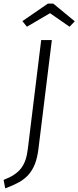

<svg xmlns="http://www.w3.org/2000/svg" viewBox="-62 -907 434 1063"><path d="M-42 89Q-8 76 15.5 60.5Q39 45 54.5 25Q70 5 79 -21.5Q88 -48 92 -82L166 -685H225L151 -84Q145 -34 131.5 0.5Q118 35 96 60Q74 85 42 102.5Q10 120 -33 136ZM87 -759 62 -790 203 -887H233L352 -789L323 -759L215 -834Z"/></svg>

Font: Glekhifnjqigglhiwekvrgaqftz
Style: Regular
Weight: 300
Italic angle: -8°
Designer: Carrois Corporate & Edenspiekermann
Foundry: Carrois Corporate GbR & Edenspiekermann AG
Version: Version 2.001